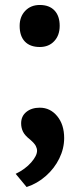

<svg xmlns="http://www.w3.org/2000/svg" viewBox="-20 -559 321 772"><path d="M87 193 43 140Q82 121 105.5 94Q129 67 129 47Q129 38 124 28Q119 18 102 3Q80 -14 72.5 -29.5Q65 -45 65 -63Q65 -92 86 -109Q107 -126 140 -126Q182 -126 210 -92Q238 -58 238 -4Q238 38 218.5 78Q199 118 164.5 148.5Q130 179 87 193ZM140 -370Q101 -370 80 -392Q59 -414 59 -455Q59 -492 81.5 -515.5Q104 -539 140 -539Q178 -539 199 -517Q220 -495 220 -455Q220 -417 198 -393.5Q176 -370 140 -370Z"/></svg>

Font: Lexend Deca SemiBold
Style: Regular
Weight: 600
Designer: Bonnie Shaver-Troup, Thomas Jockin
Foundry: Lexend
Version: Version 1.008; ttfautohint (v1.8.4.7-5d5b)